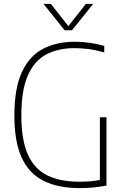

<svg xmlns="http://www.w3.org/2000/svg" viewBox="-20 -964 642 989"><path d="M390 5Q280.5 5 205.5 -32Q130.5 -69 92.2 -151Q54 -233 54 -369Q54 -509.5 92.8 -592.8Q131.5 -676 201.5 -712.5Q271.5 -749 365.5 -749Q441 -749 517 -727.5V-693.5Q474 -706.5 436.8 -711.2Q399.5 -716 363.5 -716Q280.5 -716 219 -684Q157.5 -652 123.8 -576.2Q90 -500.5 90 -369.5Q90 -243 123.5 -168.2Q157 -93.5 223.5 -60.8Q290 -28 390 -28Q447.5 -28 494.5 -37V-360H528.5V-8Q487 -0.5 455.2 2.2Q423.5 5 390 5ZM313 -808 204 -944H242L332 -829.5L422.5 -944H460L351 -808Z"/></svg>

Font: Encode Sans Semi Condensed Thin
Style: Regular
Weight: 100
Width: 4
Designer: Multiple Designers
Foundry: Impallari Type
Version: Version 3.000; ttfautohint (v1.8.3) -l 8 -r 50 -G 200 -x 14 